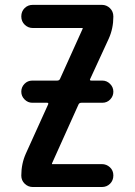

<svg xmlns="http://www.w3.org/2000/svg" viewBox="-20 -750 540 770"><path d="M84 -134.8 172.9 -331.1Q175.8 -337.9 168.9 -337.9H109.4Q91.8 -337.9 78.6 -351.1Q65.4 -364.3 65.4 -382.3Q65.4 -400.4 78.1 -413.6Q90.8 -426.8 109.4 -426.8H209Q217.8 -426.8 220.7 -433.6L311.5 -634.8V-635.7V-637.7H111.3Q92.8 -637.7 79.1 -650.9Q65.4 -664.1 65.4 -684.1Q65.4 -704.1 78.6 -717.3Q91.8 -730.5 111.3 -730.5H388.7Q407.2 -730.5 420.9 -717.3Q434.6 -704.1 434.6 -683.6Q434.6 -635.7 416 -594.7L341.8 -433.6Q337.9 -426.8 346.7 -426.8H390.6Q408.2 -426.8 421.4 -413.6Q434.6 -400.4 434.6 -382.3Q434.6 -364.3 421.9 -351.1Q409.2 -337.9 390.6 -337.9H306.6Q297.9 -337.9 294.9 -331.1L188.5 -94.7V-93.8V-91.8H388.7Q407.2 -91.8 420.9 -79.1Q434.6 -66.4 434.6 -46.4Q434.6 -26.4 421.4 -13.2Q408.2 0 388.7 0H111.3Q92.8 0 79.1 -13.2Q65.4 -26.4 65.4 -45.9Q65.4 -93.8 84 -134.8Z"/></svg>

Font: Rounded Mgen+ 2m medium
Style: Regular
Weight: 500
Designer: [Source Han Sans]
Ryoko NISHIZUKA  (kana & ideographs); Paul D. Hunt (Latin, Greek & Cyrillic); Wenlong ZHANG  (bopomofo
Version: Version 1.059.20150602